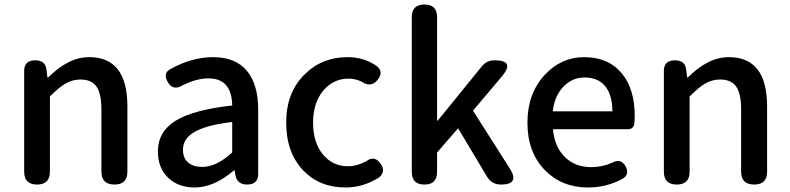

<svg xmlns="http://www.w3.org/2000/svg" viewBox="-20 -817 3496 850"><path d="M144 0Q87 0 87 -57V-275V-503Q87 -550 136 -550Q182 -550 186 -507L190 -474H193Q237 -517 275 -537Q323 -564 375 -564Q544 -564 544 -346V-57Q544 0 487 0Q429 0 429 -57V-332Q429 -403 407 -434Q385 -465 336 -465Q300 -465 268 -446Q241 -430 201 -390V-57Q201 0 144 0Z M841 13Q769 13 724 -30.5Q679 -74 679 -146Q679 -234 757.5 -282.5Q836 -331 1008 -350Q1006 -470 903 -470Q848 -470 784 -437Q744 -415 722 -455Q701 -493 734 -511Q829 -564 923 -564Q1024 -564 1074 -502Q1123 -443 1123 -331V-165V-47Q1123 0 1074 0Q1030 0 1022 -42L1019 -63H1016Q928 13 841 13ZM876 -78Q938 -78 1008 -142V-209V-277Q890 -263 838 -231Q790 -202 790 -154Q790 -115 815 -96Q837 -78 876 -78Z M1510 13Q1395 13 1323 -62Q1247 -141 1247 -274.5Q1247 -408 1329 -488Q1405 -564 1519 -564Q1590 -564 1646 -526Q1680 -501 1653 -465Q1623 -426 1580 -456Q1552 -469 1524 -469Q1455 -469 1410.5 -415Q1366 -361 1366 -274Q1366 -187 1409 -134Q1452 -81 1521 -81Q1560 -81 1601 -103Q1640 -132 1667 -89Q1689 -55 1656 -30Q1587 13 1510 13Z M1859 0Q1803 0 1803 -56V-398V-741Q1803 -797 1859 -797Q1915 -797 1915 -741V-283H1918L2112 -522Q2134 -550 2170 -550Q2261 -550 2203 -480L2074 -327L2237 -71Q2282 0 2198 0Q2157 0 2136 -35L2008 -249L1915 -142V-56Q1915 0 1859 0Z M2583 13Q2468 13 2393 -63Q2315 -142 2315 -274Q2315 -403 2392 -486Q2465 -564 2566 -564Q2673 -564 2733 -492Q2790 -423 2790 -303Q2790 -288 2788 -268Q2784 -245 2759 -245H2606H2428Q2435 -167 2480.5 -122Q2526 -77 2598 -77Q2646 -77 2691 -97Q2729 -118 2750 -80Q2768 -45 2737 -26Q2666 13 2583 13ZM2427 -324H2559H2691Q2691 -396 2659.5 -435Q2628 -474 2568 -474Q2514 -474 2476 -435Q2435 -394 2427 -324Z M2976 0Q2919 0 2919 -57V-275V-503Q2919 -550 2968 -550Q3014 -550 3018 -507L3022 -474H3025Q3069 -517 3107 -537Q3155 -564 3207 -564Q3376 -564 3376 -346V-57Q3376 0 3319 0Q3261 0 3261 -57V-332Q3261 -403 3239 -434Q3217 -465 3168 -465Q3132 -465 3100 -446Q3073 -430 3033 -390V-57Q3033 0 2976 0Z"/></svg>

Font: GenSenRounded TW M
Style: Regular
Weight: 500
Version: Version 1.501;PS 1;hotconv 16.6.51;makeotf.lib2.5.65220